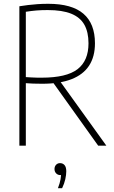

<svg xmlns="http://www.w3.org/2000/svg" viewBox="-20 -767 601 1011"><path d="M82 0V-734Q104.5 -737.5 128.2 -740.5Q152 -743.5 178 -745.2Q204 -747 234 -747Q358.5 -747 419.2 -694.8Q480 -642.5 480 -539Q480 -468.5 449 -421.2Q418 -374 356.5 -350Q295 -326 203 -326Q174 -326 154 -326.8Q134 -327.5 116 -329V0ZM497 0 247.5 -349H289L540 0ZM200 -358Q330 -358 388 -402.5Q446 -447 446 -539Q446 -598 424.2 -636.8Q402.5 -675.5 355.2 -694.8Q308 -714 231 -714Q198 -714 171.2 -711.8Q144.5 -709.5 116 -705V-361Q133 -360 146.5 -359.2Q160 -358.5 172.8 -358.2Q185.5 -358 200 -358ZM285 224Q295.5 197 298.8 177Q302 157 302 139L304 155H298Q284.5 155 275.8 146Q267 137 267 123Q267 109.5 275.2 100.8Q283.5 92 296 92Q311 92 320 102.5Q329 113 329 135Q329 153 323.8 176.8Q318.5 200.5 307 224Z"/></svg>

Font: Encode Sans SC Condensed Thin
Style: Regular
Weight: 100
Width: 3
Designer: Multiple Designers
Foundry: Impallari Type
Version: Version 3.002